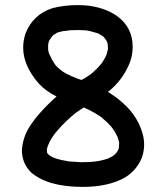

<svg xmlns="http://www.w3.org/2000/svg" viewBox="-20 -719 641 754"><path d="M305 15Q168 15 102 -42Q66 -78 66 -129Q69 -177 94 -218Q129 -275 202 -340Q162 -360 134 -389Q71 -460 71 -532Q71 -559 80 -587Q109 -662 186 -687Q232 -699 286 -699Q375 -699 437 -658Q501 -613 501 -535Q501 -507 492 -479Q465 -406 404 -358L412 -353Q514 -288 540 -194Q546 -173 546 -151Q546 -127 538 -102Q518 -51 471 -22Q405 15 305 15ZM177 -567 180 -571V-572ZM168 -538 169 -542 168 -540ZM300 -405Q318 -414 334 -426L344 -434Q361 -449 374 -464Q375 -466 376.5 -467.5Q378 -469 379 -470Q389 -484 397 -501L400 -511L404 -526Q404 -547 400 -556Q398 -560 395 -564Q392 -568 390 -570.5Q388 -573 385 -576H384V-577Q369 -586 366.5 -587Q364 -588 362 -589Q360 -590 358 -590Q329 -599 314.5 -600Q300 -601 284 -601Q253 -601 240 -598Q235 -597 227 -597Q226 -596 224 -596L205 -591L191 -582L189 -581Q182 -574 173 -559Q171 -555 169 -543V-524Q171 -512 173 -508L176 -502Q184 -483 196 -466L199 -462Q225 -434 255 -423L262 -419L266 -418Q283 -410 300 -405ZM164 -123Q163 -126 162 -126ZM298 -82Q317 -82 335 -83Q372 -85 406 -97L407 -98Q417 -102 427 -109L428 -110Q438 -118 444 -130Q446 -134 447 -140L448 -159Q445 -172 441 -183L440 -184Q430 -206 415.5 -223Q401 -240 382 -255V-256Q348 -280 309 -297Q293 -287 279 -277Q235 -242 199 -199Q178 -172 170 -151Q166 -143 164 -132L165 -119L168 -115Q171 -111 178.5 -106Q186 -101 198 -97Q220 -90 246 -86L252 -85Z"/></svg>

Font: Bad Comic
Style: Regular
Weight: 400
Designer: GGBotNet
Foundry: f0n7
Version: 0.9